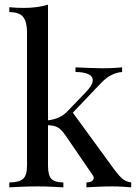

<svg xmlns="http://www.w3.org/2000/svg" viewBox="-20 -804 590 824"><path d="M186 -784V-93Q186 -51 201 -36Q216 -21 252 -21V0Q236 -1 204.5 -2.5Q173 -4 141 -4Q107 -4 72 -2.5Q37 -1 20 0V-21Q61 -21 78.5 -36Q96 -51 96 -93V-664Q96 -709 80 -730.5Q64 -752 20 -752V-773Q52 -770 82 -770Q111 -770 137.5 -773.5Q164 -777 186 -784ZM504 -515V-495Q479 -493 457 -481.5Q435 -470 414 -448L273 -300L287 -328L473 -73Q490 -50 505.5 -37Q521 -24 543 -21V0Q532 -1 508.5 -2.5Q485 -4 462 -4Q431 -4 399 -2.5Q367 -1 351 0V-21Q371 -21 379 -31Q387 -41 376 -55L261 -223Q242 -250 226.5 -258Q211 -266 182 -267V-287Q214 -291 234 -300.5Q254 -310 272 -329L346 -406Q378 -439 378 -458.5Q378 -478 357.5 -486.5Q337 -495 304 -495V-515Q330 -514 362.5 -512.5Q395 -511 417 -511Q434 -511 450 -511.5Q466 -512 480 -513Q494 -514 504 -515Z"/></svg>

Font: Playfair Display
Style: Regular
Weight: 400
Designer: Claus Eggers Sørensen
Foundry: Claus Eggers Sørensen
Version: Version 1.203